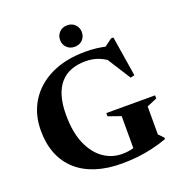

<svg xmlns="http://www.w3.org/2000/svg" viewBox="-156 -1017 1086 1160"><g transform="rotate(-20 387.0 -437.0)"><path d="M693.5 -78.5 724.5 -46.5V-37Q677 -20 628.5 -8.8Q580 2.5 530.8 7.8Q481.5 13 430.5 13Q337.5 13 264.5 -10.5Q191.5 -34 140.8 -79.5Q90 -125 63.5 -190.8Q37 -256.5 37 -340.5Q37 -447 87.5 -527.5Q138 -608 231 -653Q324 -698 451.5 -698Q491 -698 525.8 -693.8Q560.5 -689.5 603.5 -679L556.5 -668.5L626.5 -720.5H641.5L682.5 -463L656.5 -457L541 -638.5L597 -578.5Q557.5 -612.5 518.5 -628Q479.5 -643.5 432.5 -643.5Q381 -643.5 340.2 -628Q299.5 -612.5 271 -580.2Q242.5 -548 227.5 -497.8Q212.5 -447.5 212.5 -378Q212.5 -268.5 244.5 -193.5Q276.5 -118.5 330.8 -79.8Q385 -41 452.5 -41Q477.5 -41 501 -45.2Q524.5 -49.5 544.8 -58.2Q565 -67 581 -79L526 -16V-257L445 -285.5V-306H758.5V-285.5L693.5 -258.5ZM403.5 -747.5Q372.5 -747.5 353 -767.2Q333.5 -787 333.5 -816.5Q333.5 -845.5 353 -865.5Q372.5 -885.5 403.5 -885.5Q434.5 -885.5 454 -865.5Q473.5 -845.5 473.5 -816.5Q473.5 -787 454 -767.2Q434.5 -747.5 403.5 -747.5Z"/></g></svg>

Font: Newsreader 36pt
Style: Bold
Weight: 700
Designer: Hugues Gentile
Foundry: Production Type
Version: Version 1.003